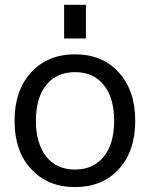

<svg xmlns="http://www.w3.org/2000/svg" viewBox="-20 -759 610 791"><path d="M171.9 -112.3Q213.9 -60.5 289.1 -60.5Q364.3 -60.5 407.2 -113.3Q450.2 -166 450.2 -261.2Q450.2 -356.4 407.2 -409.2Q364.3 -461.9 289.1 -461.9Q213.9 -461.9 170.9 -409.2Q127.9 -356.4 127.9 -261.7Q127.9 -167 171.9 -112.3ZM108.4 -62.5Q40 -135.7 40 -261.2Q40 -386.7 108.4 -460.9Q176.8 -535.2 289.1 -535.2Q401.4 -535.2 469.2 -460.9Q537.1 -386.7 537.1 -261.2Q537.1 -135.7 469.2 -62Q401.4 11.7 289.1 11.7Q176.8 11.7 108.4 -62.5ZM244.1 -600.6V-739.3H334V-600.6Z"/></svg>

Font: Nasu
Style: Regular
Weight: 400
Designer: Ryoko NISHIZUKA (kana &amp; ideographs); Paul D. Hunt (Latin, Greek &amp; Cyrillic); Wenlong ZHANG (bopomofo); Sandoll C
Version: Version 2014.1215